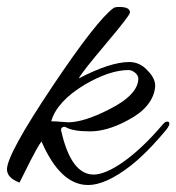

<svg xmlns="http://www.w3.org/2000/svg" viewBox="-48 -519 506 551"><path d="M431 -149C436 -156 438 -161 438 -164C438 -167 436 -170 433 -170C427 -170 425 -168 420 -163C340 -68 264 -18 221 -18C178 -18 147 -59 128 -142C125 -151 131 -156 139 -155C153 -146 177 -142 211 -142C242 -142 278 -152 317 -173C366 -198 392 -230 397 -267C399 -284 392 -300 376 -316C361 -333 343 -341 323 -341C286 -341 238 -325 178 -294C184 -306 211 -340 259 -397C303 -449 325 -478 325 -483C325 -494 315 -499 294 -499C286 -499 281 -498 278 -496C247 -474 188 -399 103 -272C16 -142 -28 -62 -28 -33C-28 -17 -16 -4 8 5L39 -57C52 -82 62 -101 71 -113C97 -54 138 12 205 12C237 12 278 -5 329 -45C372 -79 413 -127 431 -149ZM349 -294C349 -263 321 -233 265 -205C216 -180 177 -168 147 -168C144 -168 114 -171 99 -171C110 -209 142 -244 195 -276C243 -304 285 -318 321 -318C334 -318 349 -305 349 -294Z"/></svg>

Font: AlexBrush
Style: Regular
Weight: 400
Designer: Robert E. Leuschke
Foundry: Robert E. Leuschke
Version: Version 1.001